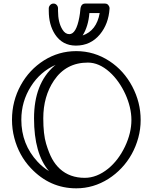

<svg xmlns="http://www.w3.org/2000/svg" viewBox="-20 -1005 838 1055"><path d="M249 -64.9Q167 -160.6 167 -355Q167 -545.4 278.8 -643.1Q281.7 -646 286.1 -648.9Q201.2 -611.3 149.9 -530.3Q97.2 -447.3 97.2 -347.2Q97.2 -211.9 187 -115.7Q214.8 -85.9 249 -64.9ZM702.1 -345.7Q702.1 -380.4 693.4 -416.7Q684.6 -453.1 668.7 -488Q652.8 -522.9 630.6 -554.4Q608.4 -585.9 582 -609.4Q523.9 -661.1 462.9 -661.1Q342.8 -661.1 276.4 -562.5Q217.8 -475.1 217.8 -355Q217.8 -267.1 233.4 -215.3Q249 -163.6 266.4 -132.1Q283.7 -100.6 309.1 -77.1Q363.3 -27.8 445.8 -27.8Q511.7 -27.8 574.2 -78.1Q630.9 -124.5 667 -200.2Q702.1 -274.4 702.1 -345.7ZM752.9 -345.7Q752.9 -295.9 740 -248.3Q727.1 -200.7 703.9 -158.7Q680.7 -116.7 647.9 -82Q615.2 -47.4 576.2 -22.5Q493.7 29.8 398.9 29.8Q253.9 29.8 149.4 -81.1Q84 -150.4 58.6 -247.1Q45.9 -295.4 45.9 -347.2Q45.9 -449.2 94.2 -537.1Q140.6 -621.6 221.2 -672.9Q302.7 -724.1 398.9 -724.1Q498 -724.1 582 -668.9Q660.6 -617.2 706.8 -529.8Q752.9 -442.4 752.9 -345.7ZM471.2 -933.1Q465.3 -859.9 434.1 -810.1Q510.7 -836.4 527.8 -933.1ZM582 -958Q576.7 -874 529.3 -816.4Q478 -754.4 397 -754.4Q322.8 -754.4 282.2 -816.4Q248 -869.1 248 -945.3V-960.9Q249 -970.7 256.3 -978Q263.7 -985.4 274.2 -985.4Q284.7 -985.4 291.7 -977.5Q298.8 -969.7 298.8 -959V-945.3Q298.8 -881.3 323.2 -842.3Q338.4 -817.4 360.8 -817.4Q398.9 -817.4 416 -910.6Q419.9 -931.6 421.4 -951.2Q423.8 -985.4 448.2 -985.4H557.1Q568.4 -985.4 575.2 -977.1Q582 -968.8 582 -959Z"/></svg>

Font: Ribeye Marrow
Style: Regular
Weight: 400
Designer: Astigmatic (AOETI)
Foundry: Astigmatic (AOETI)
Version: Version 1.000